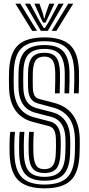

<svg xmlns="http://www.w3.org/2000/svg" viewBox="-20 -1012 481 1041"><path d="M221.2 9.2Q127.8 9.2 81.9 -32Q36 -73.2 32.2 -174.5Q31.8 -191 31.6 -214.6Q31.5 -238.2 32.5 -261.1Q33.5 -284 35.8 -297.2H61.2Q59.8 -284 58.6 -264.5Q57.5 -245 57.4 -222Q57.2 -199 58.2 -175.2Q61.5 -86.5 100 -49Q138.5 -11.5 221.2 -11.5Q305.5 -11.5 343.9 -49.4Q382.2 -87.2 385.5 -175.5Q386 -191 386.4 -204.6Q386.8 -218.2 386.9 -232.2Q387 -246.2 386.2 -263.2Q383.8 -332.8 353.5 -373.5Q323.2 -414.2 268.5 -428.8L185.5 -451.2Q168.8 -456 157.1 -466.1Q145.5 -476.2 139.2 -493.6Q133 -511 132.2 -537.2Q131.5 -559.2 131.6 -579.6Q131.8 -600 132.2 -624Q134.2 -678.5 155 -702.2Q175.8 -726 221.2 -726Q263.5 -726 283.1 -702.5Q302.8 -679 305 -623.2Q305.8 -603 305.2 -569.5Q304.8 -536 303.5 -505.8H277.8Q279 -535.8 279.5 -570Q280 -604.2 279.5 -621.2Q277.8 -670.2 263.1 -687.8Q248.5 -705.2 221.2 -705.2Q188 -705.2 173.9 -685.5Q159.8 -665.8 158 -621.5Q157.2 -597.8 157.5 -576.2Q157.8 -554.8 158 -538Q158.5 -518 162.5 -505.1Q166.5 -492.2 173.9 -485.2Q181.2 -478.2 192 -475.5L274.5 -454Q339.2 -437.2 374.2 -389.9Q409.2 -342.5 412.2 -264.2Q412.8 -249.5 412.6 -235Q412.5 -220.5 412.2 -205.6Q412 -190.8 411.2 -174.5Q407.2 -75.5 362.9 -33.1Q318.5 9.2 221.2 9.2ZM221.2 -32.2Q152.5 -32.2 119.8 -64.9Q87 -97.5 84 -176.2Q83.2 -196 83.4 -219.1Q83.5 -242.2 84.2 -263.4Q85 -284.5 86.8 -297.2H112.2Q111 -283.2 110 -264.4Q109 -245.5 109 -223.1Q109 -200.8 109.8 -176.2Q112.2 -110 138.4 -81.6Q164.5 -53.2 221.2 -53.2Q278.8 -53.2 305 -81.9Q331.2 -110.5 334 -176.2Q334.8 -194.2 335 -207.9Q335.2 -221.5 335.2 -234.1Q335.2 -246.8 334.8 -261Q333.5 -295.5 324.1 -319.4Q314.8 -343.2 297.8 -357.9Q280.8 -372.5 256.5 -378.8L172.5 -400.5Q145.5 -407.5 125.2 -423.6Q105 -439.8 93.4 -467.4Q81.8 -495 80.5 -535.8Q80.2 -551.8 80.1 -566.5Q80 -581.2 80.1 -595.8Q80.2 -610.2 80.8 -625Q83.5 -703.2 116.9 -735.5Q150.2 -767.8 221.2 -767.8Q290.8 -767.8 322.2 -734.5Q353.8 -701.2 356.8 -624.5Q357.5 -604.5 357 -569.9Q356.5 -535.2 355 -505.8H329.5Q330.5 -533 331.1 -567.4Q331.8 -601.8 331 -624.5Q328.2 -690.2 302.8 -718.5Q277.2 -746.8 221.2 -746.8Q165.8 -746.8 137.4 -720.4Q109 -694 106.5 -624.8Q105.8 -599.5 105.8 -579Q105.8 -558.5 106.5 -536.5Q107.5 -503.5 116.1 -481Q124.8 -458.5 140.5 -445Q156.2 -431.5 178.8 -425.5L262.5 -403.8Q308.8 -392 333.6 -357Q358.5 -322 360.5 -262.2Q361 -248.2 361.1 -235.9Q361.2 -223.5 360.9 -209.8Q360.5 -196 359.8 -176.5Q356.8 -100.8 325.1 -66.5Q293.5 -32.2 221.2 -32.2ZM221.2 -74Q178.2 -74 158 -97.6Q137.8 -121.2 135.5 -178.2Q135 -199.2 135 -220.6Q135 -242 135.8 -261.6Q136.5 -281.2 137.8 -297.2H163.2Q162 -278.5 161.2 -259.9Q160.5 -241.2 160.5 -221.4Q160.5 -201.5 161.2 -179Q163 -137.2 175.5 -116Q188 -94.8 221.2 -94.8Q252.2 -94.8 266.5 -114.4Q280.8 -134 282.5 -180Q283.2 -198.5 283.4 -211.9Q283.5 -225.2 283.5 -236.4Q283.5 -247.5 283 -259.5Q282.5 -281.5 277.8 -295.6Q273 -309.8 264.6 -317.8Q256.2 -325.8 244.2 -328.5L159.5 -350.5Q118.5 -361 89.9 -385Q61.2 -409 45.9 -446.2Q30.5 -483.5 29 -534Q28.2 -560 28.4 -582Q28.5 -604 29.2 -626.8Q33 -723.8 77.2 -766.5Q121.5 -809.2 221.2 -809.2Q315 -809.2 359.6 -767.9Q404.2 -726.5 408.2 -626.5Q409 -606.5 408.5 -570.1Q408 -533.8 406.8 -505.8H380.8Q382.5 -536.8 382.9 -571.1Q383.2 -605.5 382.5 -625.5Q379.2 -713.5 341.4 -751Q303.5 -788.5 221.2 -788.5Q135.8 -788.5 97 -751.1Q58.2 -713.8 55 -626Q54 -598.5 54.1 -577.8Q54.2 -557 54.8 -534.8Q56.2 -490.5 69.2 -458.1Q82.2 -425.8 106.6 -405.1Q131 -384.5 166 -375.5L250.5 -353.5Q268.2 -349 280.9 -338.1Q293.5 -327.2 300.8 -308.2Q308 -289.2 309 -260.2Q309.5 -246 309.5 -234.5Q309.5 -223 309.2 -210.1Q309 -197.2 308 -178.8Q305.8 -122.5 285.9 -98.2Q266 -74 221.2 -74ZM63.5 -992H90.2L180.5 -844.8H154.5ZM115.5 -992H143L195 -896L216.8 -860.5H223.8L245.5 -895.8L297.5 -992H325L239 -844.8H201.5ZM166.5 -992H194.2L214.2 -933L218.5 -913.2H222L226.5 -933L247 -992H274.8L241.2 -918.8L227.2 -889.5H213.2L199.2 -918.8ZM350.2 -992H377L286 -844.8H260Z"/></svg>

Font: Big Shoulders Inline Display Thin ExtraBold
Style: Regular
Weight: 800
Version: Version 2.002